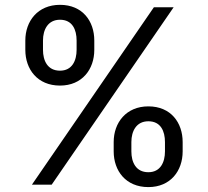

<svg xmlns="http://www.w3.org/2000/svg" viewBox="-20 -757 852 787"><path d="M446 -174.7V-136.4C446 -56.8 495.7 9.9 588.1 9.9C679 9.9 728.7 -56.8 728.7 -136.4V-174.7C728.7 -254.3 680.4 -321 588.1 -321C497.2 -321 446 -254.3 446 -174.7ZM83.8 -552.6C83.8 -473 133.5 -406.2 225.9 -406.2C316.8 -406.2 366.5 -473 366.5 -552.6V-590.9C366.5 -670.5 318.2 -737.2 225.9 -737.2C134.9 -737.2 83.8 -670.5 83.8 -590.9ZM110.8 0H191.8L691.8 -727.3H610.8ZM156.2 -552.6V-590.9C156.2 -634.9 176.1 -676.1 225.9 -676.1C277 -676.1 294 -634.9 294 -590.9V-552.6C294 -508.5 275.6 -467.3 225.9 -467.3C174.7 -467.3 156.2 -508.5 156.2 -552.6ZM518.5 -136.4V-174.7C518.5 -218.8 538.4 -259.9 588.1 -259.9C639.2 -259.9 656.2 -218.8 656.2 -174.7V-136.4C656.2 -92.3 637.8 -51.1 588.1 -51.1C536.9 -51.1 518.5 -92.3 518.5 -136.4Z"/></svg>

Font: Magic Ui Pro
Style: Regular
Weight: 400
Designer: Stefan Endress, Andreas Faust
Version: Version 1.000;FEAKit 1.0